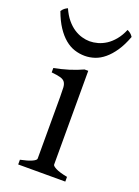

<svg xmlns="http://www.w3.org/2000/svg" viewBox="-153 -745 584 804"><g transform="rotate(20 138.5 -343.0)"><path d="M34.2 0V-21Q67.4 -27.8 85 -35.9Q102.5 -43.9 102.5 -50.8V-327.1Q102.5 -352.1 101.6 -367.4Q100.6 -382.8 94.2 -391.4Q87.9 -399.9 74 -403.8Q60.1 -407.7 34.2 -410.2V-429.7Q49.3 -432.6 66.2 -436.8Q83 -440.9 99.6 -446Q116.2 -451.2 131.3 -457Q146.5 -462.9 159.2 -468.8H175.8V-50.8Q175.8 -44.9 192.1 -36.4Q208.5 -27.8 244.1 -21V0ZM297.9 -664.1Q283.2 -624.5 264.9 -597.7Q246.6 -570.8 226.3 -554Q206.1 -537.1 184.1 -529.8Q162.1 -522.5 140.1 -522.5Q116.2 -522.5 93.8 -529.8Q71.3 -537.1 51 -554Q30.8 -570.8 12.9 -597.7Q-4.9 -624.5 -19.5 -664.1Q-13.7 -672.9 -7.8 -677.5Q-2 -682.1 6.3 -686Q18.6 -658.2 34.4 -639.2Q50.3 -620.1 67.9 -608.6Q85.4 -597.2 103.8 -592Q122.1 -586.9 138.2 -586.9Q155.3 -586.9 174.1 -592Q192.9 -597.2 210.7 -608.6Q228.5 -620.1 244.4 -639.2Q260.3 -658.2 272 -686Q280.3 -682.1 286.1 -677.5Q292 -672.9 297.9 -664.1Z"/></g></svg>

Font: Gentium Plus Phon
Style: Regular
Weight: 400
Designer: J. Victor Gaultney, Annie Olsen, Iska Routamaa, Becca Hirsbrunner
Foundry: SIL International
Version: Version 5.000